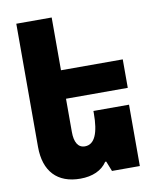

<svg xmlns="http://www.w3.org/2000/svg" viewBox="-86 -826 737 903"><g transform="rotate(-10 283.0 -375.0)"><path d="M510 -293H340V-282C340 -188 319 -136 272 -136C239 -136 223 -165 223 -213V-372H518V-508H223V-760H54V-172C54 -55 115 10 225 10C283 10 328 -10 353 -48H358L377 0H510Z"/></g></svg>

Font: Noto Sans Armenian Condensed Black
Style: Regular
Weight: 900
Width: 3
Designer: Monotype Design Team
Foundry: Monotype Imaging Inc.
Version: Version 2.008